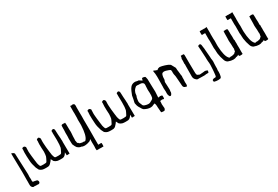

<svg xmlns="http://www.w3.org/2000/svg" viewBox="90 -2091 5250 3622"><g transform="rotate(-30 2715.5 -280.0)"><path d="M233.4 211.9Q226.1 211.9 219 210.2Q211.9 208.5 204.6 208.5Q197.3 208.5 190.4 210.4L187 210.9L164.6 207L155.3 206.5Q147 209.5 139.6 209.5Q111.3 209.5 92.3 171.9Q88.4 164.6 87.9 155.3V154.3Q86.4 140.1 86.4 126L87.4 61L86.9 33.2Q86.9 -17.6 87.9 -67.4L88.4 -138.2Q88.4 -226.1 85 -314.9Q82 -447.3 82 -474.6V-545.4L88.4 -549.3Q97.7 -543 107.9 -540Q132.3 -532.7 142.6 -512.7Q143.6 -509.8 143.6 -505.4Q143.6 -481 146 -443.4Q149.9 -383.3 150.9 -323.2Q152.3 -255.9 155 -225.8Q157.7 -195.8 161.6 -73.7L162.1 -47.4L161.6 -30.8Q159.2 -12.2 159.2 6.3Q159.2 27.8 162.1 49.3L162.6 59.1L162.1 69.8Q160.6 81.5 160.6 91.3Q160.6 105.5 164.1 113.8Q179.7 123.5 196.3 123.5L202.6 123Q211.4 123 220.5 127.4Q229.5 131.8 238.8 131.8L241.7 131.3Q257.3 131.3 267.6 151.4Q273.9 164.1 273.9 176.3Q273.9 196.8 257.8 206.5Q248.5 211.9 233.4 211.9Z M514.6 17.1Q472.2 17.1 445.3 11.2Q411.6 2.4 385.7 -21Q380.9 -23.9 378.9 -28.8Q373 -43.9 364.5 -57.6Q356 -71.3 350.1 -86.9Q316.4 -187 314 -258.8Q308.6 -322.8 308.6 -355.5L308.1 -399.9Q307.1 -415.5 307.1 -430.7Q307.1 -456.5 310.1 -482.4Q312 -488.8 312 -494.6Q312 -501 310.8 -506.3Q309.6 -511.7 309.6 -515.1Q309.6 -537.1 346.7 -540Q366.2 -540 378.4 -521.5Q380.9 -518.1 385.7 -512.7L382.3 -415.5Q382.3 -395 385.3 -374Q388.7 -341.8 391.4 -308.8Q394 -275.9 399.4 -242.7Q400.9 -232.9 403.8 -205.1Q406.2 -185.5 407.7 -179.7Q409.2 -145 420.9 -111.3L429.7 -87.9Q436.5 -66.9 459 -65.4Q489.3 -63.5 511.7 -63.5Q541.5 -63.5 559.3 -66.7Q577.1 -69.8 583.5 -86.9Q616.2 -148.9 623.5 -171.9Q631.3 -205.1 634.3 -270Q629.4 -327.6 629.4 -358.4L628.9 -402.8Q627.9 -418.5 627.9 -433.6Q627.9 -459.5 630.9 -485.4Q632.8 -491.7 632.8 -497.6Q632.8 -503.9 631.6 -509.3Q630.4 -514.6 630.4 -518.1Q630.4 -522.5 631.8 -525.9Q632.3 -538.6 644.5 -541Q642.6 -541.5 642.6 -542Q642.6 -543 648.9 -543Q660.6 -550.3 670.4 -550.3Q684.1 -550.3 693.8 -535.2Q696.8 -530.3 698.2 -526.9Q699.7 -523.4 706.5 -515.6L704.1 -445.3L705.1 -413.1Q711.4 -341.8 711.4 -323.2Q714.4 -282.7 720.2 -245.6Q721.7 -235.8 724.6 -208Q727.1 -188.5 728.5 -182.6Q730 -147.9 741.7 -114.3L750.5 -90.8Q757.3 -69.8 779.8 -68.4Q810.1 -66.4 832.5 -66.4Q862.3 -66.4 880.1 -69.6Q897.9 -72.8 904.3 -89.8Q937 -151.9 944.3 -174.8Q956.1 -223.1 956.1 -338.9Q956.1 -384.8 952.6 -488.8Q954.1 -491.2 954.1 -494.1L952.6 -528.3Q952.6 -541.5 965.3 -543.9Q963.4 -544.4 963.4 -544.9Q963.4 -545.9 969.7 -545.9Q981.4 -553.2 991.2 -553.2Q1004.9 -553.2 1014.6 -538.1Q1021 -527.3 1021.5 -516.6Q1021.5 -502.4 1022.9 -488.3Q1023.9 -482.9 1025.9 -416Q1032.2 -344.7 1032.2 -328.4Q1032.2 -312 1032.7 -297.9Q1035.2 -290.5 1035.2 -276.4Q1033.2 -258.3 1033.2 -242.7L1033.7 -213.9Q1033.7 -181.6 1036.1 3.9Q1020 6.3 985.8 6.3H973.6Q971.7 -26.4 970.7 -60.5Q952.1 -30.3 935.1 -12.7Q915.5 8.3 885.7 12.7Q858.4 14.2 835.4 14.2Q793 14.2 766.1 8.3Q732.4 -0.5 706.5 -23.9Q701.7 -26.9 699.7 -31.7Q693.8 -46.9 685.5 -60.5Q678.7 -70.8 673.8 -82.5Q654.3 -49.3 614.3 -9.8Q594.7 11.2 564.9 15.6Q537.6 17.1 514.6 17.1Z M1650.9 210Q1648.9 210 1646 207.5L1623 207L1606.9 208.5L1569.8 206.1Q1563 206.1 1556.2 207.5Q1543 207.5 1538.6 206.5H1520Q1517.6 208.5 1515.6 208.5Q1506.8 208.5 1506.8 173.8L1506.3 159.2L1506.8 147.5Q1507.8 134.3 1508.3 134.3L1508.8 94.7Q1508.8 66.9 1507.3 39.1V25.4Q1507.3 6.8 1508.3 -1.5Q1508.8 -18.1 1508.8 -39.6Q1494.6 -19 1471.2 -5.9Q1407.7 17.6 1361.3 17.6Q1316.9 17.6 1295.4 2L1290.5 2.4Q1258.8 2.4 1213.4 -34.2Q1191.9 -57.6 1166 -121.6Q1166 -136.7 1164.1 -158.7L1162.1 -244.1Q1162.1 -251 1164.6 -289.1L1165 -316.9L1164.1 -368.2Q1164.1 -398.9 1167 -424.3Q1168 -431.6 1168 -439Q1168 -446.8 1167 -454.1Q1167 -531.7 1174.3 -537.1Q1181.6 -542.5 1191.4 -543Q1201.2 -543.5 1207.5 -543.5Q1213.9 -543.5 1217.5 -543Q1221.2 -542.5 1226.1 -542.5Q1231 -542.5 1234.4 -543Q1236.8 -543 1240.7 -538.6Q1244.1 -540 1246.8 -542Q1249.5 -543.9 1252.4 -544.9Q1256.3 -511.7 1256.3 -506.8L1257.8 -393.1Q1260.3 -361.3 1260.3 -338.9Q1260.3 -318.8 1258.3 -305.2Q1252.4 -252.4 1252.4 -182.1Q1249.5 -165 1249.5 -156.2Q1249.5 -148.4 1252 -146.5Q1254.4 -131.3 1256.8 -123Q1256.8 -91.8 1278.8 -88.9Q1287.1 -66.9 1325.2 -62.5Q1341.3 -56.2 1360.4 -56.2Q1369.1 -56.2 1378.4 -57.6Q1394.5 -51.3 1399.9 -51.3Q1411.6 -51.3 1421.4 -64.5Q1481 -128.4 1491.2 -343.8Q1491.7 -360.4 1491.7 -379.4Q1491.7 -418.5 1489.7 -467.8Q1493.7 -484.9 1493.7 -610.8Q1493.7 -621.1 1492.2 -633.8Q1492.2 -754.9 1493.2 -761.2L1493.7 -769L1521.5 -764.2Q1522.9 -766.1 1524.9 -766.1L1526.9 -767.1Q1532.7 -770.5 1538.6 -770.5L1552.7 -767.6Q1562.5 -767.6 1569.3 -763.7H1571.8L1572.3 -761.7Q1587.4 -751 1587.4 -717.3Q1587.4 -706.1 1585.4 -692.4V-589.4Q1586.9 -564 1586.9 -488.8Q1585.4 -450.7 1585.4 -411.6L1587.4 -202.1L1586.4 -1.5L1586.9 128.9L1602.1 130.4Q1610.8 130.4 1623 129.4Q1625 128.4 1627.9 128.4H1630.4Q1635.3 129.4 1640.1 129.4L1652.3 128.4Q1659.7 130.4 1659.7 155.8L1658.7 187.5Q1658.7 210 1650.9 210Z M1934.6 17.1Q1892.1 17.1 1865.2 11.2Q1831.5 2.4 1805.7 -21Q1800.8 -23.9 1798.8 -28.8Q1793 -43.9 1784.4 -57.6Q1775.9 -71.3 1770 -86.9Q1736.3 -187 1733.9 -258.8Q1728.5 -322.8 1728.5 -355.5L1728 -399.9Q1727.1 -415.5 1727.1 -430.7Q1727.1 -456.5 1730 -482.4Q1731.9 -488.8 1731.9 -494.6Q1731.9 -501 1730.7 -506.3Q1729.5 -511.7 1729.5 -515.1Q1729.5 -537.1 1766.6 -540Q1786.1 -540 1798.3 -521.5Q1800.8 -518.1 1805.7 -512.7L1802.2 -415.5Q1802.2 -395 1805.2 -374Q1808.6 -341.8 1811.3 -308.8Q1814 -275.9 1819.3 -242.7Q1820.8 -232.9 1823.7 -205.1Q1826.2 -185.5 1827.6 -179.7Q1829.1 -145 1840.8 -111.3L1849.6 -87.9Q1856.4 -66.9 1878.9 -65.4Q1909.2 -63.5 1931.6 -63.5Q1961.4 -63.5 1979.2 -66.7Q1997.1 -69.8 2003.4 -86.9Q2036.1 -148.9 2043.5 -171.9Q2051.3 -205.1 2054.2 -270Q2049.3 -327.6 2049.3 -358.4L2048.8 -402.8Q2047.9 -418.5 2047.9 -433.6Q2047.9 -459.5 2050.8 -485.4Q2052.7 -491.7 2052.7 -497.6Q2052.7 -503.9 2051.5 -509.3Q2050.3 -514.6 2050.3 -518.1Q2050.3 -522.5 2051.8 -525.9Q2052.2 -538.6 2064.5 -541Q2062.5 -541.5 2062.5 -542Q2062.5 -543 2068.8 -543Q2080.6 -550.3 2090.3 -550.3Q2104 -550.3 2113.8 -535.2Q2116.7 -530.3 2118.2 -526.9Q2119.6 -523.4 2126.5 -515.6L2124 -445.3L2125 -413.1Q2131.3 -341.8 2131.3 -323.2Q2134.3 -282.7 2140.1 -245.6Q2141.6 -235.8 2144.5 -208Q2147 -188.5 2148.4 -182.6Q2149.9 -147.9 2161.6 -114.3L2170.4 -90.8Q2177.2 -69.8 2199.7 -68.4Q2230 -66.4 2252.4 -66.4Q2282.2 -66.4 2300 -69.6Q2317.9 -72.8 2324.2 -89.8Q2356.9 -151.9 2364.3 -174.8Q2376 -223.1 2376 -338.9Q2376 -384.8 2372.6 -488.8Q2374 -491.2 2374 -494.1L2372.6 -528.3Q2372.6 -541.5 2385.3 -543.9Q2383.3 -544.4 2383.3 -544.9Q2383.3 -545.9 2389.6 -545.9Q2401.4 -553.2 2411.1 -553.2Q2424.8 -553.2 2434.6 -538.1Q2440.9 -527.3 2441.4 -516.6Q2441.4 -502.4 2442.9 -488.3Q2443.8 -482.9 2445.8 -416Q2452.1 -344.7 2452.1 -328.4Q2452.1 -312 2452.6 -297.9Q2455.1 -290.5 2455.1 -276.4Q2453.1 -258.3 2453.1 -242.7L2453.6 -213.9Q2453.6 -181.6 2456.1 3.9Q2439.9 6.3 2405.8 6.3H2393.6Q2391.6 -26.4 2390.6 -60.5Q2372.1 -30.3 2355 -12.7Q2335.4 8.3 2305.7 12.7Q2278.3 14.2 2255.4 14.2Q2212.9 14.2 2186 8.3Q2152.3 -0.5 2126.5 -23.9Q2121.6 -26.9 2119.6 -31.7Q2113.8 -46.9 2105.5 -60.5Q2098.6 -70.8 2093.8 -82.5Q2074.2 -49.3 2034.2 -9.8Q2014.6 11.2 1984.9 15.6Q1957.5 17.1 1934.6 17.1Z M2918.5 -387.7 2919.4 -405.3Q2919.4 -425.3 2913.1 -439.9Q2896 -460.9 2867.2 -466.8Q2856 -468.3 2840.8 -469.2L2813.5 -469.7Q2808.6 -470.2 2800.3 -470.7L2788.6 -472.7H2781.7Q2769.5 -472.7 2755.9 -469.7L2745.6 -460.4L2735.4 -451.7Q2724.1 -441.4 2717.3 -434.1Q2696.8 -411.6 2684.6 -374L2680.2 -357.4L2674.8 -311.5Q2668.5 -292 2661.6 -277.3Q2650.4 -222.2 2650.4 -197.8Q2650.4 -177.2 2658.7 -157.7L2665 -142.1Q2675.8 -109.4 2683.1 -98.6Q2694.3 -83.5 2719.7 -75.2Q2761.7 -61.5 2792.5 -61.5Q2816.9 -61.5 2834 -70.3L2846.2 -77.1L2857.9 -84Q2873 -92.8 2882.3 -96.7Q2900.9 -105.5 2909.7 -127.9Q2914.6 -142.6 2916.5 -170.9Q2917.5 -185.1 2917.5 -233.9Q2917.5 -254.4 2915 -274.4Q2914.1 -287.6 2914.1 -302.2Q2914.1 -347.2 2917 -370.1ZM3011.2 -2Q3010.7 27.8 3010.3 39.1Q3008.3 51.8 3007.3 64.9Q3008.3 95.2 3011.7 124.5Q3015.1 153.8 3015.1 157.7Q3015.1 160.6 3000 194.3Q2983.9 200.7 2973.1 200.7Q2966.3 200.7 2949.2 198.7Q2938.5 195.8 2932.1 195.8Q2928.2 195.8 2925.8 197.3Q2922.9 189.9 2919.9 182.1Q2917 174.3 2911.1 71.8Q2911.6 66.4 2911.6 60.5Q2911.6 46.9 2909.2 29.8Q2904.8 0.5 2896.5 -13.7L2866.2 -2.9Q2834.5 16.6 2797.9 16.6Q2730.5 16.6 2658.7 -25.9Q2641.6 -41 2617.7 -86.4Q2605 -102.5 2594.2 -128.4L2585.4 -151.9Q2574.2 -196.3 2574.2 -202.6Q2574.2 -212.4 2577.1 -224.1Q2589.4 -266.1 2603.5 -355Q2610.4 -370.6 2634.8 -432.6Q2652.8 -475.1 2675.8 -503.9Q2711.4 -548.3 2771 -550.8L2783.7 -551.3Q2791 -550.8 2796.4 -548.8Q2807.6 -544.4 2824.7 -542.5L2854.5 -540Q2897.5 -513.7 2917.5 -499.5Q2918.9 -508.3 2928.2 -542Q2939.9 -548.8 2947.8 -548.8L2952.6 -548.3Q2989.3 -540 2992.2 -537.1Q3000.5 -531.2 3003.9 -511.2L3005.9 -501.5Q3011.2 -487.3 3011.2 -478L3016.1 -302.7Q3016.1 -241.2 3018.6 -226.1Q3019.5 -216.3 3019.5 -205.1Q3019.5 -193.8 3017.6 -168Q3014.6 -137.2 3012.2 -75.7L3029.3 -74.2Q3040 -76.2 3047.9 -80.1Q3051.8 -82 3055.7 -82Q3060.5 -82 3066.4 -79.1Q3075.7 -79.1 3086.9 -74.7Q3089.4 -76.7 3091.3 -76.7Q3098.1 -76.7 3100.6 -56.2L3100.1 -43.9Q3100.6 -36.1 3100.6 -30.3Q3100.6 -24.9 3099.6 -19.5V-6.8Q3092.3 1.5 3084 1.5Q3078.6 1.5 3073.2 -2Q3065.4 -6.8 3054.7 -6.8Q3045.4 -6.8 3034.2 -2.9Q3028.8 -1 3022.5 -1Q3020 -1 3011.2 -2Z M3228 15.1Q3209.5 15.1 3207 0Q3207 -9.8 3197.8 -15.6Q3190.9 -41.5 3190.9 -66.4Q3190.9 -76.2 3191.7 -84Q3192.4 -91.8 3192.4 -99.6Q3192.4 -120.1 3189.5 -150.9Q3187.5 -168.5 3187.5 -183.1L3188 -187.5Q3189.9 -194.3 3189.9 -202.1L3189.5 -212.4Q3191.4 -305.2 3191.9 -397V-426.3Q3191.9 -490.2 3178.7 -551.3Q3184.1 -560.5 3190.9 -560.5Q3194.3 -560.5 3209.5 -550.3Q3214.4 -546.4 3221.7 -544.4Q3243.7 -539.6 3250.5 -533.7Q3254.4 -530.3 3256.8 -530.3Q3260.7 -530.3 3263.2 -534.7L3269.5 -538.1L3266.6 -537.1Q3279.3 -553.7 3309.1 -558.1Q3320.3 -560.5 3324.2 -560.5Q3365.2 -556.2 3425 -537.8Q3484.9 -519.5 3520.5 -495.6Q3526.9 -492.2 3531.2 -484.1Q3535.6 -476.1 3565.4 -421.9L3578.6 -398.4Q3581.1 -393.1 3581.1 -387.2V-384.3Q3581.1 -346.7 3587.9 -310.3Q3594.7 -273.9 3594.7 -249.5Q3594.7 -228.5 3601.6 -207.5L3602.1 -202.1L3599.1 -182.6Q3598.1 -173.3 3598.1 -154.8L3599.1 -140.1Q3599.1 -125 3596.9 -108.9Q3594.7 -92.8 3594.7 -75.7Q3594.7 -58.1 3596.7 -40.5L3597.7 -29.8Q3597.7 -7.8 3587.9 14.2Q3558.6 9.8 3545.9 3.4Q3515.6 -9.8 3513.2 -45.9Q3511.2 -88.4 3501 -210.9Q3499.5 -261.7 3486.3 -311Q3483.9 -322.8 3483.9 -338.9Q3483.9 -345.2 3484.4 -352.3Q3484.9 -359.4 3484.9 -366.7Q3484.9 -394 3477.5 -405.3Q3471.2 -412.1 3442.9 -422.9Q3379.4 -446.8 3350.6 -446.8Q3347.2 -446.8 3345.7 -446Q3344.2 -445.3 3342.5 -444.6Q3340.8 -443.8 3338.9 -443.8Q3303.7 -443.8 3293 -398.4Q3283.7 -366.7 3283.7 -332.5L3284.2 -324.2Q3284.2 -302.2 3273.9 -283.7Q3267.6 -272.9 3267.6 -257.8L3271 -190.9L3274.4 -103.5L3273.4 -85Q3272.5 -82.5 3272.2 -78.6Q3272 -74.7 3270.5 -69.6Q3269 -64.5 3269 -58.6L3270 -45.9Q3270 -28.3 3252 -0.5L3248 4.4Q3240.7 15.1 3228 15.1Z M3988.8 -0.5 3967.8 0 3889.6 -1.5 3851.6 -2.9 3839.4 -1.5Q3825.2 -1.5 3814.5 -7.3L3805.2 -14.2Q3758.8 -48.3 3758.8 -102.5L3760.3 -308.1Q3760.3 -352.5 3761.2 -355.2Q3762.2 -357.9 3762.7 -359.9L3763.2 -361.3L3762.2 -362.8Q3757.8 -371.6 3757.8 -380.9Q3757.8 -389.6 3758.8 -397.5Q3761.2 -411.1 3761.2 -442.9L3760.3 -475.6L3758.8 -483.4Q3758.8 -486.8 3761.2 -488.8Q3772 -508.3 3772 -530.8L3771.5 -535.2Q3771.5 -538.6 3773.2 -540.8Q3774.9 -543 3774.9 -545.4L3835 -544.4Q3843.8 -530.3 3843.8 -514.2L3844.2 -334.5L3847.7 -128.9Q3847.7 -103.5 3859.4 -80.6Q3871.1 -76.2 3880.9 -70.6Q3890.6 -64.9 3898.2 -61.8Q3905.8 -58.6 3912.1 -58.6Q3915 -58.6 3919.7 -59.3Q3924.3 -60.1 3937 -60.8Q3949.7 -61.5 3964.1 -62.5Q3978.5 -63.5 3990.5 -64.7Q4002.4 -65.9 4009.3 -67.1Q4016.1 -68.4 4023.4 -68.4Q4039.1 -68.4 4069.3 -55.7L4075.2 -53.7Q4077.6 -46.9 4077.6 -41Q4077.6 -28.3 4069.3 -21V-7.3Q4068.4 -7.3 4067.1 -6.1Q4065.9 -4.9 4011.7 -4.9Q4002.4 -0.5 3988.8 -0.5Z M4162.6 205.6Q4109.4 205.6 4074.2 193.4Q4073.7 193.4 4073.2 192.9Q4072.8 192.4 4071.8 191.9Q4065.4 185.5 4065.4 161.1Q4065.4 156.2 4068.8 151.9Q4072.3 147.5 4075.7 147.5Q4088.9 135.3 4117.7 135.3L4132.3 135.7Q4141.1 135.7 4145.5 131.3Q4158.2 119.6 4164.1 27.3L4168 -24.9L4170.4 -66.9Q4172.9 -93.3 4172.9 -119.6Q4172.9 -161.1 4167 -202.1Q4164.6 -226.6 4164.6 -250.5V-277.8Q4163.1 -325.2 4159.7 -372.6Q4157.2 -409.7 4155.8 -446.8Q4154.8 -465.8 4152.8 -484.9Q4149.9 -511.2 4149.9 -531.2L4150.4 -541L4159.7 -545.4Q4168 -549.8 4174.8 -551.3L4180.2 -552.2Q4185.5 -554.2 4190.9 -554.2Q4200.7 -554.2 4210.9 -537.6Q4214.4 -531.2 4215.3 -521.5Q4217.8 -497.6 4221.7 -474.1Q4228.5 -439 4229 -402.3Q4229 -383.3 4232.4 -364.3Q4236.8 -342.3 4240.7 -259.8Q4242.7 -232.4 4242.7 -224.6V-219.7Q4242.7 -214.8 4243.2 -210.4Q4250.5 -176.8 4250.5 -142.6Q4250.5 -123.5 4248 -104Q4246.1 -78.6 4246.1 -52.7L4245.6 -36.6V-9.3Q4246.1 -3.9 4246.1 2Q4246.1 15.1 4242.2 28.8Q4240.7 32.7 4240.7 37.6L4241.2 47.9Q4242.7 51.8 4242.7 76.2Q4242.7 122.1 4231.4 166.5Q4223.1 198.2 4202.1 201.2Q4182.1 205.6 4162.6 205.6Z M4795.4 -303.7Q4802.2 -299.3 4802.2 -292Q4802.2 -288.1 4800.3 -283.7V-249.5Q4801.8 -241.2 4801.8 -216.3Q4800.3 -203.6 4800.3 -190.4L4802.2 -121.1L4801.3 -54.2L4801.8 -11.7Q4803.7 -6.3 4803.7 -2.4Q4803.7 12.2 4781.2 12.2L4749.5 13.2Q4724.6 13.2 4722.7 0L4723.6 -20.5Q4692.9 -0.5 4669.4 -0.5L4664.6 -1Q4643.1 14.6 4598.6 14.6Q4552.2 14.6 4488.8 -8.8Q4450.2 -30.3 4436.5 -72.8Q4407.7 -150.4 4396 -235.4Q4393.1 -255.9 4393.1 -281.7Q4393.1 -321.3 4387.7 -354.5L4387.2 -360.4Q4387.7 -365.7 4388.7 -512.7Q4385.7 -520 4385.7 -557.1L4386.2 -686.5Q4381.3 -684.6 4375.5 -684.6L4359.9 -686.5Q4354.5 -686.5 4343.8 -685.1Q4342.3 -684.1 4338.4 -684.1Q4333 -685.5 4328.6 -685.5L4317.9 -684.6Q4312 -686.5 4312 -712.9L4312.5 -746.6Q4312.5 -770.5 4319.3 -770.5Q4321.3 -770.5 4323.7 -768.6L4343.8 -767.1L4355.5 -769L4388.2 -766.6Q4394 -766.6 4399.9 -768.6Q4411.6 -768.6 4415.5 -766.6H4431.6Q4434.1 -769 4435.5 -769Q4437 -769 4438.5 -767.1L4466.3 -772Q4466.3 -768.1 4466.8 -764.2Q4467.8 -757.8 4467.8 -636.7Q4466.3 -624 4466.3 -613.8Q4466.3 -487.8 4470.2 -470.7Q4468.3 -421.4 4468.3 -382.3Q4468.3 -363.3 4468.8 -346.7Q4479 -131.3 4538.6 -67.4Q4548.3 -54.2 4560.1 -54.2Q4565.4 -54.2 4581.5 -60.5Q4590.8 -59.1 4599.6 -59.1Q4618.7 -59.1 4634.8 -65.4Q4672.9 -69.8 4681.2 -91.8Q4703.1 -94.7 4703.1 -126Q4705.6 -134.3 4708 -149.4Q4710.4 -151.4 4710.4 -159.2Q4710.4 -168 4707.5 -185.1Q4707.5 -255.4 4701.7 -308.1Q4699.7 -321.8 4699.7 -341.8Q4699.7 -364.3 4702.1 -396L4703.6 -509.8Q4703.6 -514.6 4707.5 -547.9Q4710.4 -546.9 4713.1 -544.9Q4715.8 -543 4719.2 -541.5Q4723.1 -545.9 4725.6 -545.9Q4729 -545.4 4733.9 -545.4Q4738.8 -545.4 4742.4 -545.9Q4746.1 -546.4 4752.4 -546.4Q4758.8 -546.4 4768.6 -545.9Q4778.3 -545.4 4785.6 -540Q4793 -534.7 4793 -457Q4792 -449.7 4792 -441.9Q4792 -434.6 4793 -427.2Q4795.9 -401.9 4795.9 -371.1L4794.9 -319.8Z M5355.5 -303.7Q5362.3 -299.3 5362.3 -292Q5362.3 -288.1 5360.4 -283.7V-249.5Q5361.8 -241.2 5361.8 -216.3Q5360.4 -203.6 5360.4 -190.4L5362.3 -121.1L5361.3 -54.2L5361.8 -11.7Q5363.8 -6.3 5363.8 -2.4Q5363.8 12.2 5341.3 12.2L5309.6 13.2Q5284.7 13.2 5282.7 0L5283.7 -20.5Q5252.9 -0.5 5229.5 -0.5L5224.6 -1Q5203.1 14.6 5158.7 14.6Q5112.3 14.6 5048.8 -8.8Q5010.3 -30.3 4996.6 -72.8Q4967.8 -150.4 4956.1 -235.4Q4953.1 -255.9 4953.1 -281.7Q4953.1 -321.3 4947.8 -354.5L4947.3 -360.4Q4947.8 -365.7 4948.7 -512.7Q4945.8 -520 4945.8 -557.1L4946.3 -686.5Q4941.4 -684.6 4935.5 -684.6L4919.9 -686.5Q4914.6 -686.5 4903.8 -685.1Q4902.3 -684.1 4898.4 -684.1Q4893.1 -685.5 4888.7 -685.5L4877.9 -684.6Q4872.1 -686.5 4872.1 -712.9L4872.6 -746.6Q4872.6 -770.5 4879.4 -770.5Q4881.3 -770.5 4883.8 -768.6L4903.8 -767.1L4915.5 -769L4948.2 -766.6Q4954.1 -766.6 4960 -768.6Q4971.7 -768.6 4975.6 -766.6H4991.7Q4994.1 -769 4995.6 -769Q4997.1 -769 4998.5 -767.1L5026.4 -772Q5026.4 -768.1 5026.9 -764.2Q5027.8 -757.8 5027.8 -636.7Q5026.4 -624 5026.4 -613.8Q5026.4 -487.8 5030.3 -470.7Q5028.3 -421.4 5028.3 -382.3Q5028.3 -363.3 5028.8 -346.7Q5039.1 -131.3 5098.6 -67.4Q5108.4 -54.2 5120.1 -54.2Q5125.5 -54.2 5141.6 -60.5Q5150.9 -59.1 5159.7 -59.1Q5178.7 -59.1 5194.8 -65.4Q5232.9 -69.8 5241.2 -91.8Q5263.2 -94.7 5263.2 -126Q5265.6 -134.3 5268.1 -149.4Q5270.5 -151.4 5270.5 -159.2Q5270.5 -168 5267.6 -185.1Q5267.6 -255.4 5261.7 -308.1Q5259.8 -321.8 5259.8 -341.8Q5259.8 -364.3 5262.2 -396L5263.7 -509.8Q5263.7 -514.6 5267.6 -547.9Q5270.5 -546.9 5273.2 -544.9Q5275.9 -543 5279.3 -541.5Q5283.2 -545.9 5285.6 -545.9Q5289.1 -545.4 5293.9 -545.4Q5298.8 -545.4 5302.5 -545.9Q5306.2 -546.4 5312.5 -546.4Q5318.8 -546.4 5328.6 -545.9Q5338.4 -545.4 5345.7 -540Q5353 -534.7 5353 -457Q5352.1 -449.7 5352.1 -441.9Q5352.1 -434.6 5353 -427.2Q5356 -401.9 5356 -371.1L5355 -319.8Z"/></g></svg>

Font: Kurland
Style: Regular
Weight: 400
Designer: GGBot
Version: 0.22